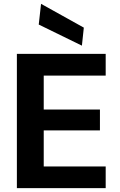

<svg xmlns="http://www.w3.org/2000/svg" viewBox="-20 -981 624 1001"><path d="M68 0V-700H531V-587H208V-410H501V-301H208V-113H531V0ZM407 -743 182 -853 194 -961 417 -837Z"/></svg>

Font: DM Sans 16pt ExtraBold
Style: Regular
Weight: 800
Version: Version 4.004;gftools[0.9.30]